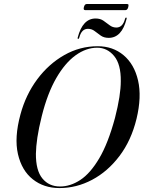

<svg xmlns="http://www.w3.org/2000/svg" viewBox="-20 -946 730 976"><path d="M476.5 -711Q553.5 -711 608 -665.5Q662.5 -620 681.8 -537Q701 -454 674 -342Q647 -231.5 587.2 -152.8Q527.5 -74 448.2 -32Q369 10 282.5 10Q203 10 146.8 -34.5Q90.5 -79 71.2 -162.8Q52 -246.5 84 -364.5Q111 -464.5 169.2 -542.8Q227.5 -621 306.8 -666Q386 -711 476.5 -711ZM285.5 2Q337.5 2 388.2 -31.2Q439 -64.5 484.2 -140.8Q529.5 -217 564.5 -346.5Q579.5 -405 586.8 -451.5Q594 -498 594 -533.5Q595 -619.5 560 -661.5Q525 -703.5 474 -703.5Q418 -703.5 364.2 -664.8Q310.5 -626 266 -549Q221.5 -472 192.5 -356.5Q177 -294.5 170 -247.2Q163 -200 162.5 -164.5Q162 -79.5 195.5 -38.8Q229 2 285.5 2ZM532.5 -753.5Q508.5 -753.5 492.2 -765Q476 -776.5 461.2 -788Q446.5 -799.5 427 -799.5Q394.5 -799.5 383 -755Q381.5 -748.5 377.5 -748.5Q373 -748.5 375 -755Q400 -852 466 -852Q490 -852 506.2 -840.5Q522.5 -829 537.5 -817.5Q552.5 -806 571.5 -806Q604 -806 615.5 -850Q617 -856.5 621 -856.5Q625.5 -856.5 623.5 -850Q599 -753.5 532.5 -753.5ZM406.5 -910Q410.5 -925.5 420.5 -925.5H625.5Q631.5 -925.5 632.8 -922.8Q634 -920 632 -910Q628 -894.5 617.5 -894.5H413Q402.5 -894.5 406.5 -910Z"/></svg>

Font: Fraunces 144pt
Style: Italic
Weight: 400
Italic angle: -16°
Version: Version 1.000;[b76b70a41]